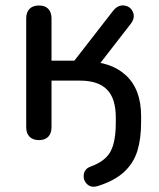

<svg xmlns="http://www.w3.org/2000/svg" viewBox="-20 -513 589 713"><path d="M315.7 105.8Q370.8 86.2 390.4 49.7Q410 13.3 410 -57.6V-76.6Q410 -147.5 377.2 -180.5Q344.4 -213.6 277.3 -213.6H171.3V-41.1Q171.3 -17.9 159.3 -5.3Q147.2 7.3 124.7 7.3Q102.1 7.3 89.7 -5.3Q77.3 -17.9 77.3 -41.1V-444.3Q77.3 -467.5 89.7 -480.1Q102.1 -492.6 124.7 -492.6Q147.2 -492.6 159.3 -480.1Q171.3 -467.5 171.3 -444.3V-287.8H256.2L398.6 -471.1Q417 -495.3 440.5 -492.6Q464.1 -490 473.5 -468.5Q483 -447.1 465.2 -424.2L329 -248.5L290.8 -285.3Q391.5 -285.3 447.7 -233.2Q504 -181.1 504 -81.9V-60Q504 2.6 490.1 47.5Q476.2 92.3 441.7 124.7Q407.2 157.1 347.2 176.6Q320.4 186.3 304.4 171.7Q288.4 157.1 291.1 135.6Q293.8 114.2 315.7 105.8Z"/></svg>

Font: SN Pro Thin
Style: Regular
Weight: 200
Designer: Tobias Whetton
Foundry: Supernotes
Version: Version 1.003;Glyphs 3.3 (3324)